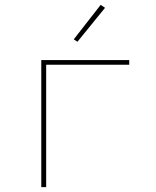

<svg xmlns="http://www.w3.org/2000/svg" viewBox="-20 -766 640 786"><path d="M149 0V-520H509V-501H169V0ZM297 -595 282 -605 392 -746 410 -734Z"/></svg>

Font: Iosevka Aile Thin
Style: Regular
Weight: 100
Designer: Belleve Invis
Foundry: Belleve Invis
Version: Version 31.1.0; ttfautohint (v1.8.4)